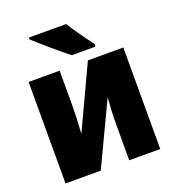

<svg xmlns="http://www.w3.org/2000/svg" viewBox="-138 -874 895 983"><g transform="rotate(-20 309.5 -383.0)"><path d="M220 -366Q220 -297 214 -211L374 -553H567V0H398V-185Q398 -273 405 -342L243 0H51V-553H220ZM435 -620V-606H306Q276 -629 217.5 -679Q159 -729 130 -756V-766H333Q368 -709 435 -620Z"/></g></svg>

Font: Noto Sans Display Black Narrow
Style: Regular
Weight: 900
Width: 4
Designer: Monotype Design team
Foundry: Monotype Imaging Inc.
Version: Version 1.000